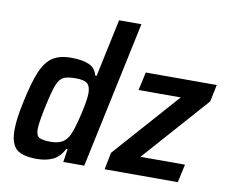

<svg xmlns="http://www.w3.org/2000/svg" viewBox="-81 -846 1143 956"><g transform="rotate(10 490.5 -367.5)"><path d="M28 -116Q28 -170 47 -258Q69 -363 92.5 -417.5Q116 -472 151 -495Q186 -518 245 -518Q302 -518 335 -503Q368 -488 377 -451H384L446 -743H559L401 0H295L305 -66H298Q276 -23 241.5 -7.5Q207 8 162 8Q89 8 58.5 -19Q28 -46 28 -116ZM309 -142Q324 -174 341.5 -249.5Q359 -325 359 -359Q359 -394 342.5 -407.5Q326 -421 285 -421Q242 -421 222 -411Q202 -401 189 -368Q176 -335 159 -255Q141 -171 141 -139Q141 -107 157 -97.5Q173 -88 216 -88Q252 -88 274 -101Q296 -114 309 -142ZM504 0 521 -86 815 -418H602L622 -510H981L963 -424L669 -92H894L874 0Z"/></g></svg>

Font: Saira Semi Condensed Medium
Style: Italic
Weight: 500
Width: 4
Italic angle: -12°
Designer: Hector Gatti with collaboration of the Omnibus-Type team
Foundry: Omnibus-Type
Version: Version 1.001; ttfautohint (v1.8)